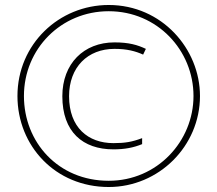

<svg xmlns="http://www.w3.org/2000/svg" viewBox="-20 -793 872 770"><path d="M416 -43C617 -43 782 -207 782 -408C782 -597 629 -773 416 -773C217 -773 50 -616 50 -408C50 -208 202 -43 416 -43ZM416 -68C213 -68 76 -223 76 -408C76 -597 225 -748 416 -748C611 -748 756 -591 756 -408C756 -227 611 -68 416 -68ZM435 -194C480 -194 516 -201 550 -215V-239C510 -224 482 -219 435 -219C333 -219 257 -282 257 -407C257 -524 332 -597 439 -597C489 -597 523 -588 554 -574L565 -597C531 -613 497 -623 439 -623C316 -623 230 -538 230 -407C230 -264 312 -194 435 -194Z"/></svg>

Font: Noto Sans Tamil UI Thin
Style: Regular
Weight: 100
Designer: Jelle Bosma - Monotype Design Team
Foundry: Monotype Imaging Inc.
Version: Version 2.004